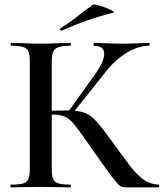

<svg xmlns="http://www.w3.org/2000/svg" viewBox="-20 -811 709 831"><path d="M377 -168 359 -194Q319 -251 300.5 -273.5Q282 -296 262 -305.5Q242 -315 209 -315Q197 -315 186.5 -314Q176 -313 168 -312L167 -330Q233 -333 272 -333Q320 -333 347 -322.5Q374 -312 398 -285Q422 -258 473 -188Q524 -117 549.5 -84.5Q575 -52 603.5 -32.5Q632 -13 666 -12Q669 -12 669 -6Q669 0 666 0H522Q508 0 497.5 -8Q487 -16 462 -49Q437 -82 377 -168ZM28 -12Q64 -12 80.5 -17Q97 -22 103 -36.5Q109 -51 109 -81V-544Q109 -574 103 -588Q97 -602 80.5 -607.5Q64 -613 29 -613Q26 -613 26 -619Q26 -625 29 -625L81 -624Q125 -622 152 -622Q184 -622 232 -624L285 -625Q287 -625 287 -619Q287 -613 285 -613Q250 -613 233 -607Q216 -601 210 -586.5Q204 -572 204 -542V-81Q204 -51 210 -36.5Q216 -22 232.5 -17Q249 -12 285 -12Q287 -12 287 -6Q287 0 285 0Q251 0 231 -1L152 -2L80 -1Q61 0 28 0Q25 0 25 -6Q25 -12 28 -12ZM274 -326 389 -486Q431 -544 431 -578Q431 -595 419.5 -604Q408 -613 387 -613Q385 -613 385 -619Q385 -625 387 -625L432 -624Q474 -622 508 -622Q545 -622 585 -624L625 -625Q628 -625 628 -619Q628 -613 625 -613Q579 -613 529 -583Q479 -553 438 -501L292 -317ZM246 -678Q242 -678 240.5 -682.5Q239 -687 242 -689Q273 -708 302.5 -730.5Q332 -753 338 -758L381 -790Q386 -794 413 -786Q440 -778 460 -768Q480 -758 469 -756Q351 -726 247 -678Z"/></svg>

Font: Cormorant Unicase SemiBold
Style: Regular
Weight: 600
Designer: Christian Thalmann (Catharsis Fonts)
Foundry: Catharsis Fonts
Version: Version 4.000